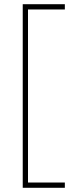

<svg xmlns="http://www.w3.org/2000/svg" viewBox="-20 -734 353 912"><path d="M88 158V-714H288V-689H113V133H288V158Z"/></svg>

Font: Noto Sans UI Thin
Style: Regular
Weight: 250
Designer: Monotype Design Team
Foundry: Monotype Imaging Inc.
Version: Version 1.001